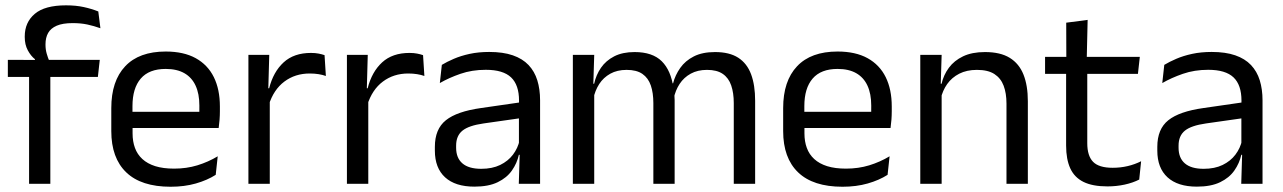

<svg xmlns="http://www.w3.org/2000/svg" viewBox="-20 -696 4858 727"><path d="M230 -675.8Q267.6 -675.8 297.4 -669.2Q327.2 -662.7 352.2 -652.6L360.2 -589.1Q335.7 -597.8 310.8 -603.2Q286 -608.5 255.1 -608.5Q217.5 -608.5 194.8 -598.7Q172.2 -588.9 162.2 -571.1Q152.3 -553.3 152.3 -528.5V-526.2Q152.3 -508.5 156.9 -492.7Q161.5 -476.8 167 -464.1L112.4 -462V-471.8Q96.8 -484.1 85.3 -505.4Q73.7 -526.8 73.7 -555.6V-558.1Q73.7 -611.4 111.7 -643.6Q149.6 -675.8 230 -675.8ZM170.6 0H90.1V-444.7H170.6ZM350.6 -404.8H9.7V-469.4L121.1 -469L153.8 -469.4H357.8Z M626.1 11.1Q514.6 11.1 458 -43.4Q401.4 -97.8 401.4 -199.7V-286.6Q401.4 -389.4 454.1 -445.1Q506.7 -500.9 607.5 -500.9Q675.4 -500.9 721.1 -475.7Q766.7 -450.4 789.7 -403.9Q812.6 -357.4 812.6 -293V-274.8Q812.6 -259.1 811.4 -243Q810.2 -226.9 808 -211.4H733.7Q734.5 -235.6 734.7 -257.1Q734.9 -278.6 734.9 -296.4Q734.9 -341 720.6 -371.8Q706.4 -402.6 678.2 -418.8Q649.9 -435 607.5 -435Q544.4 -435 513 -398.5Q481.6 -362.1 481.6 -294.1V-247.4L482 -237.5V-190.8Q482 -160.4 491 -135.9Q500 -111.3 519.1 -93.8Q538.3 -76.2 568 -66.8Q597.8 -57.5 639.2 -57.5Q686.3 -57.5 727.3 -70Q768.3 -82.6 804.4 -104.2L796.8 -34Q764.6 -13.5 721.4 -1.2Q678.3 11.1 626.1 11.1ZM790.9 -211.4H444.1V-272.7H790.9Z M997.7 -298.3 979.2 -360.9 999.2 -361.9Q1014.9 -424 1053.9 -459.8Q1092.9 -495.6 1157.4 -495.6Q1173.7 -495.6 1186.4 -493.1Q1199.1 -490.6 1208.9 -487.2L1213.9 -408.3Q1201.7 -412.7 1186.3 -415.2Q1170.9 -417.7 1152.7 -417.7Q1097.5 -417.7 1056.7 -387.1Q1016 -356.6 997.7 -298.3ZM1001.5 0H920.6V-488.2H999.5L995.5 -344L1001.5 -338Z M1370.7 -298.3 1352.2 -360.9 1372.2 -361.9Q1387.9 -424 1426.9 -459.8Q1465.9 -495.6 1530.4 -495.6Q1546.7 -495.6 1559.4 -493.1Q1572.1 -490.6 1581.9 -487.2L1586.9 -408.3Q1574.7 -412.7 1559.3 -415.2Q1543.9 -417.7 1525.7 -417.7Q1470.5 -417.7 1429.7 -387.1Q1389 -356.6 1370.7 -298.3ZM1374.5 0H1293.6V-488.2H1372.5L1368.5 -344L1374.5 -338Z M2025 0H1944.4L1948 -118.6L1944.9 -131.1V-286.5L1945.3 -314.9Q1945.3 -374.3 1915.2 -403Q1885 -431.7 1819.4 -431.7Q1767.2 -431.7 1723.4 -416.5Q1679.6 -401.3 1645.4 -381.5L1653 -450.4Q1672.1 -462 1698.4 -473.3Q1724.7 -484.7 1758.3 -492Q1791.9 -499.3 1832.3 -499.3Q1884.8 -499.3 1921.6 -486.6Q1958.4 -473.9 1981.2 -449.9Q2004 -425.8 2014.5 -392Q2025 -358.1 2025 -316.2ZM1776.4 10.7Q1703.9 10.7 1665.3 -24.6Q1626.6 -60 1626.6 -125.7V-140Q1626.6 -207.4 1668.3 -240.7Q1710 -274.1 1801.2 -286.9L1955.5 -309.2L1959.9 -249.8L1811 -228.6Q1755.2 -220.7 1731.2 -201.4Q1707.1 -182 1707.1 -144.5V-136.6Q1707.1 -97.9 1730.9 -77.4Q1754.7 -56.8 1802.1 -56.8Q1843.9 -56.8 1873.9 -71.4Q1903.9 -86 1922.4 -110.5Q1941 -135.1 1947.5 -165.2L1960.2 -109.8H1944.7Q1937.6 -77.8 1918.3 -50.3Q1899.1 -22.8 1864.5 -6.1Q1829.9 10.7 1776.4 10.7Z M2839.3 0H2758.4V-305.7Q2758.4 -344.2 2748.7 -372.4Q2739.1 -400.7 2716.9 -416.1Q2694.7 -431.4 2657.1 -431.4Q2621.6 -431.4 2595.5 -417.1Q2569.4 -402.7 2553.4 -378.3Q2537.4 -353.9 2531 -322.9L2518.5 -380.5H2528.6Q2536.6 -411.8 2555.7 -438.8Q2574.7 -465.9 2607.1 -482.4Q2639.4 -498.9 2687.5 -498.9Q2741.9 -498.9 2775.2 -477.5Q2808.6 -456 2824 -414.7Q2839.3 -373.5 2839.3 -314.5ZM2230 0H2149.1V-488.2H2230L2226.4 -370.8L2230 -366.1ZM2534.5 0H2453.9V-305.6Q2453.9 -344.1 2444.3 -372.4Q2434.6 -400.7 2412.5 -416.1Q2390.4 -431.4 2352.8 -431.4Q2317 -431.4 2291 -417Q2264.9 -402.5 2248.9 -377.8Q2233 -353 2226.5 -321.5L2211.7 -378.9H2229.7Q2236.9 -412.1 2255.5 -439.3Q2274.2 -466.5 2305.7 -482.7Q2337.3 -498.9 2382.9 -498.9Q2450.6 -498.9 2485.7 -464.1Q2520.9 -429.2 2530 -361.9Q2532.3 -352 2533.4 -340.3Q2534.5 -328.6 2534.5 -317.1Z M3170.1 11.1Q3058.6 11.1 3002 -43.4Q2945.4 -97.8 2945.4 -199.7V-286.6Q2945.4 -389.4 2998.1 -445.1Q3050.7 -500.9 3151.5 -500.9Q3219.4 -500.9 3265.1 -475.7Q3310.7 -450.4 3333.7 -403.9Q3356.6 -357.4 3356.6 -293V-274.8Q3356.6 -259.1 3355.4 -243Q3354.2 -226.9 3352 -211.4H3277.7Q3278.5 -235.6 3278.7 -257.1Q3278.9 -278.6 3278.9 -296.4Q3278.9 -341 3264.6 -371.8Q3250.4 -402.6 3222.2 -418.8Q3193.9 -435 3151.5 -435Q3088.4 -435 3057 -398.5Q3025.6 -362.1 3025.6 -294.1V-247.4L3026 -237.5V-190.8Q3026 -160.4 3035 -135.9Q3044 -111.3 3063.1 -93.8Q3082.3 -76.2 3112 -66.8Q3141.8 -57.5 3183.2 -57.5Q3230.3 -57.5 3271.3 -70Q3312.3 -82.6 3348.4 -104.2L3340.8 -34Q3308.6 -13.5 3265.4 -1.2Q3222.3 11.1 3170.1 11.1ZM3334.9 -211.4H2988.1V-272.7H3334.9Z M3871.9 0H3791V-303.7Q3791 -343 3780.2 -371.5Q3769.5 -399.9 3745.2 -415.7Q3720.8 -431.4 3679.1 -431.4Q3640.6 -431.4 3612.3 -417Q3584 -402.5 3566.5 -377.8Q3549 -353 3542 -321.5L3527.5 -378.9H3545.2Q3552.8 -412.1 3572.8 -439.3Q3592.8 -466.5 3626.6 -482.7Q3660.4 -498.9 3709.5 -498.9Q3767.7 -498.9 3803.2 -477.1Q3838.8 -455.2 3855.3 -413.8Q3871.9 -372.3 3871.9 -312.6ZM3545.5 0H3464.6V-488.2H3545.5L3541.9 -371.1L3545.5 -366.3Z M4173.4 9.8Q4117 9.8 4082.6 -7.2Q4048.2 -24.2 4032.5 -58.6Q4016.8 -93 4016.8 -144.6V-452.3H4096.9V-153.9Q4096.9 -105.9 4118.9 -83.3Q4140.9 -60.7 4193.1 -60.7Q4222.5 -60.7 4249.8 -67.1Q4277.1 -73.5 4300.8 -85.5L4293.6 -16.1Q4269.8 -3.9 4238.4 3Q4206.9 9.8 4173.4 9.8ZM4288.7 -416.2H3937.1V-480.8H4295.9ZM4094.9 -473.1H4017.6L4017.2 -610.1L4098.3 -620.7Z M4760.5 0H4679.9L4683.5 -118.6L4680.4 -131.1V-286.5L4680.8 -314.9Q4680.8 -374.3 4650.7 -403Q4620.5 -431.7 4554.9 -431.7Q4502.7 -431.7 4458.9 -416.5Q4415.1 -401.3 4380.9 -381.5L4388.5 -450.4Q4407.6 -462 4433.9 -473.3Q4460.2 -484.7 4493.8 -492Q4527.4 -499.3 4567.8 -499.3Q4620.3 -499.3 4657.1 -486.6Q4693.9 -473.9 4716.7 -449.9Q4739.5 -425.8 4750 -392Q4760.5 -358.1 4760.5 -316.2ZM4511.9 10.7Q4439.4 10.7 4400.8 -24.6Q4362.1 -60 4362.1 -125.7V-140Q4362.1 -207.4 4403.8 -240.7Q4445.5 -274.1 4536.7 -286.9L4691 -309.2L4695.4 -249.8L4546.5 -228.6Q4490.7 -220.7 4466.7 -201.4Q4442.6 -182 4442.6 -144.5V-136.6Q4442.6 -97.9 4466.4 -77.4Q4490.2 -56.8 4537.6 -56.8Q4579.4 -56.8 4609.4 -71.4Q4639.4 -86 4657.9 -110.5Q4676.5 -135.1 4683 -165.2L4695.7 -109.8H4680.2Q4673.1 -77.8 4653.8 -50.3Q4634.6 -22.8 4600 -6.1Q4565.4 10.7 4511.9 10.7Z"/></svg>

Font: Anek Kannada Medium
Style: Regular
Weight: 500
Designer: Vaishnavi Murthy, Maithili Shingre (Kannada) & Yesha Goshar (Latin)
Foundry: Ek Type
Version: Version 1.003